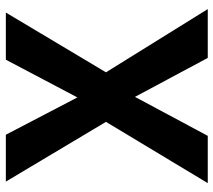

<svg xmlns="http://www.w3.org/2000/svg" viewBox="-58 -694 751 676"><g transform="rotate(-90 318.0 -355.5)"><path d="M313.5 -459 446.3 -710.9H612.3L401.9 -358.4L624.5 0H452.6L315.4 -256.3L178.2 0H11.7L227.5 -358.4L17.1 -710.9H182.1Z"/></g></svg>

Font: Roboto Web
Style: Bold
Weight: 700
Designer: Google
Version: Version 1.200310; 2013